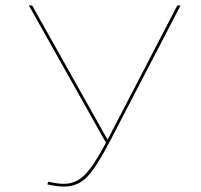

<svg xmlns="http://www.w3.org/2000/svg" viewBox="-20 -678 739 705"><path d="M631 -658H643L384 -160Q334 -64 300 -28.5Q266 7 215 7Q187 7 154 -1L157 -11Q192 -3 214 -3Q258 -3 290.5 -35Q323 -67 369 -154L86 -658H98L375 -165Z"/></svg>

Font: EauTest Hairline
Style: Regular
Weight: 250
Designer: Christian Thalmann (Catharsis Fonts)
Version: Version 0.001;PS 000.001;hotconv 1.0.88;makeotf.lib2.5.64775